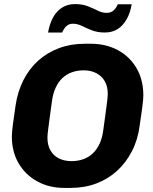

<svg xmlns="http://www.w3.org/2000/svg" viewBox="-20 -909 749 939"><path d="M294 10Q221 10 163 -21.5Q105 -53 71.5 -109.5Q38 -166 38 -242Q38 -262 43.5 -304Q49 -346 56 -392Q66 -461 94.5 -517Q123 -573 167 -612.5Q211 -652 268.5 -673.5Q326 -695 394 -695H425Q498 -695 556 -664Q614 -633 647.5 -576Q681 -519 681 -443Q681 -423 675.5 -381.5Q670 -340 663 -294Q654 -225 625 -169Q596 -113 552 -73Q508 -33 450.5 -11.5Q393 10 325 10ZM330 -121Q361 -121 387.5 -130.5Q414 -140 434 -159Q454 -178 467 -206Q480 -234 485 -272Q492 -321 496 -352Q500 -383 502.5 -401.5Q505 -420 506 -431Q507 -442 507 -450Q507 -487 492 -512.5Q477 -538 450.5 -551.5Q424 -565 389 -565Q358 -565 331.5 -555.5Q305 -546 285 -527Q265 -508 252 -479.5Q239 -451 234 -414Q227 -365 223 -333.5Q219 -302 216.5 -283.5Q214 -265 213 -254.5Q212 -244 212 -236Q212 -199 227 -173Q242 -147 268.5 -134Q295 -121 330 -121ZM215 -750Q223 -794 240 -824.5Q257 -855 284 -872Q311 -889 347 -889Q383 -889 409.5 -878.5Q436 -868 458 -857Q480 -846 501 -846Q522 -846 535 -857.5Q548 -869 556 -888H624Q617 -846 599.5 -815Q582 -784 555.5 -767Q529 -750 493 -750Q457 -750 430 -760.5Q403 -771 381 -782Q359 -793 337 -793Q318 -793 305.5 -782Q293 -771 284 -750Z"/></svg>

Font: Chivo Medium
Style: Bold Italic
Weight: 700
Italic angle: -8.05°
Version: Version 2.002